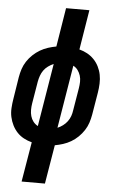

<svg xmlns="http://www.w3.org/2000/svg" viewBox="-62 -777 624 1033"><g transform="rotate(5 250.0 -260.0)"><path d="M95 215 131 0Q108 -6 87.5 -17Q67 -28 51.5 -44.5Q36 -61 25.5 -82Q15 -103 10 -126Q5 -149 6.5 -174Q8 -199 12 -223L31 -343Q35 -366 42 -387.5Q49 -409 62 -429Q75 -449 93 -466Q111 -483 131.5 -495Q152 -507 174 -514Q196 -521 218 -525L252 -735H378L343 -520Q366 -514 386 -503Q406 -492 422 -475.5Q438 -459 448.5 -438Q459 -417 463.5 -394Q468 -371 467 -346Q466 -321 462 -297L442 -177Q438 -154 431 -132.5Q424 -111 411 -91Q398 -71 380.5 -54Q363 -37 342.5 -25Q322 -13 300 -6Q278 1 256 5L221 215ZM156 -90 212 -430Q197 -424 182.5 -413.5Q168 -403 158.5 -389.5Q149 -376 143.5 -360.5Q138 -345 135 -329L115 -209Q112 -191 112 -173.5Q112 -156 116.5 -140Q121 -124 131 -111Q141 -98 156 -90ZM262 -90Q277 -96 291 -106.5Q305 -117 315 -130.5Q325 -144 330.5 -159.5Q336 -175 338 -191L358 -311Q361 -329 361.5 -346.5Q362 -364 357 -380Q352 -396 342.5 -409Q333 -422 318 -430Z"/></g></svg>

Font: Iosevka Extrabold Oblique
Style: Regular
Weight: 800
Italic angle: -9°
Monospace: yes
Designer: Belleve Invis
Foundry: Belleve Invis
Version: Version 32.5.0; ttfautohint (v1.8.4)